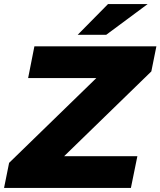

<svg xmlns="http://www.w3.org/2000/svg" viewBox="-40 -929 793 949"><path d="M-20 0 5 -124 436 -543H99L130 -700H733L708 -576L277 -157H639L607 0ZM344 -757 494 -909H690L485 -757Z"/></svg>

Font: Montserrat ExtraBold
Style: Italic
Weight: 800
Italic angle: -11.3°
Designer: Julieta Ulanovsky
Foundry: Julieta Ulanovsky
Version: Version 9.000; ttfautohint (v1.8.4.7-5d5b)